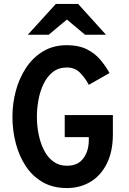

<svg xmlns="http://www.w3.org/2000/svg" viewBox="-20 -941 656 973"><path d="M319 12Q248 12 195.8 -18.2Q143.5 -48.5 109.8 -100.2Q76 -152 59.5 -216.8Q43 -281.5 43 -350Q43 -415.5 60 -479.8Q77 -544 111.5 -596.5Q146 -649 197.8 -680.5Q249.5 -712 319 -712Q378.5 -712 419.2 -691.8Q460 -671.5 487.5 -639.2Q515 -607 535 -571L430 -511Q411.5 -546.5 385.2 -572.8Q359 -599 319 -599Q277 -599 248 -576.2Q219 -553.5 201 -516.2Q183 -479 175 -435.2Q167 -391.5 167 -350Q167 -302.5 176.2 -258Q185.5 -213.5 204 -178Q222.5 -142.5 251.2 -121.8Q280 -101 319 -101Q374.5 -101 402.2 -138.2Q430 -175.5 430 -231V-246H308V-358H552V-261Q552 -172.5 521.2 -111.5Q490.5 -50.5 437.8 -19.2Q385 12 319 12ZM121 -765 263 -921H376L517 -765H411L319 -842L227 -765Z"/></svg>

Font: Overpass Mono Light
Style: Regular
Weight: 300
Monospace: yes
Designer: Delve Withrington, Dave Bailey
Foundry: Delve Fonts LLC
Version: Version 4.000